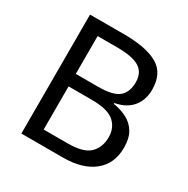

<svg xmlns="http://www.w3.org/2000/svg" viewBox="-162 -856 975 998"><g transform="rotate(30 325.0 -357.0)"><path d="M301 -714Q435 -714 503.5 -674.5Q572 -635 572 -537Q572 -474 537 -432.5Q502 -391 436 -379V-374Q481 -367 517.5 -348Q554 -329 575 -294Q596 -259 596 -203Q596 -106 529.5 -53Q463 0 348 0H97V-714ZM319 -410Q411 -410 445 -439.5Q479 -469 479 -527Q479 -586 437.5 -611.5Q396 -637 305 -637H187V-410ZM187 -335V-76H331Q426 -76 463 -113Q500 -150 500 -210Q500 -266 461.5 -300.5Q423 -335 324 -335Z"/></g></svg>

Font: Noto Sans Meroitic
Style: Regular
Weight: 400
Designer: Monotype Design Team
Foundry: Monotype Imaging Inc.
Version: Version 2.002; ttfautohint (v1.8.4.7-5d5b)